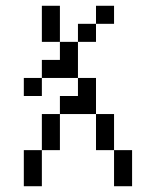

<svg xmlns="http://www.w3.org/2000/svg" viewBox="-20 -645 540 665"><path d="M187.5 -500H125V-625H187.5ZM62.5 -125H125V0H62.5ZM62.5 -375H125V-312.5H62.5ZM125 -250H187.5V-125H125ZM125 -437.5H187.5V-500H250V-375H125ZM187.5 -312.5H250V-375H312.5V-250H187.5ZM250 -562.5H312.5V-500H250ZM312.5 -250H375V-125H312.5ZM312.5 -625H375V-562.5H312.5ZM375 -125H437.5V0H375Z"/></svg>

Font: ChillBitmapSE 16px
Style: Regular
Weight: 400
Designer: Designed by Warren2060
Foundry: ChillType
Version: Version 1.000